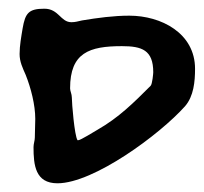

<svg xmlns="http://www.w3.org/2000/svg" viewBox="-20 -571 469 441"><path d="M428 -413C428 -495 350 -535 277 -535C241 -535 204 -530 168 -524C159 -522 153 -520 144 -520C119 -520 115 -551 82 -551C46 -551 38 -541 32 -506C29 -488 25 -466 25 -447C25 -429 32 -415 39 -399C51 -369 61 -330 61 -298C61 -284 60 -269 60 -255C60 -248 57 -241 57 -233C57 -192 61 -150 112 -150C195 -150 347 -262 405 -327C425 -350 428 -384 428 -413ZM141 -368C141 -450 185 -465 260 -465C306 -465 332 -456 332 -405C332 -403 330 -378 326 -374C287 -335 253 -301 204 -273C197 -269 165 -249 160 -249H158C151 -260 145 -334 145 -347C145 -355 141 -362 141 -368Z"/></svg>

Font: ChillLongCangKaiShu Bold
Style: Regular
Weight: 700
Version: Version 3.500;Glyphs 3.1.1 (3135)